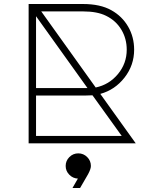

<svg xmlns="http://www.w3.org/2000/svg" viewBox="-20 -716 780 959"><path d="M658 0H123V-696H394Q481 -696 536 -665Q590 -635 620 -583Q650 -531 650 -468Q650 -390 602 -328.5Q554 -267 481 -247ZM186 -659 458 -279Q525 -293 569 -346Q613 -399 613 -468Q613 -523 586 -568Q559 -613 510 -637Q466 -659 395 -659ZM160 -635V-276H417ZM160 -37H588L442 -240L411 -239H160ZM342 223 369 176Q344 175 326 156.5Q308 138 308 113Q308 87 326.5 68.5Q345 50 371 50Q397 50 415.5 68.5Q434 87 434 113Q434 128 420 154L380 223Z"/></svg>

Font: Major Mono Display
Style: Regular
Weight: 400
Designer: Emre Parlak
Foundry: Emre Parlak
Version: Version 2.000; ttfautohint (v1.8) -l 8 -r 50 -G 200 -x 14 -D